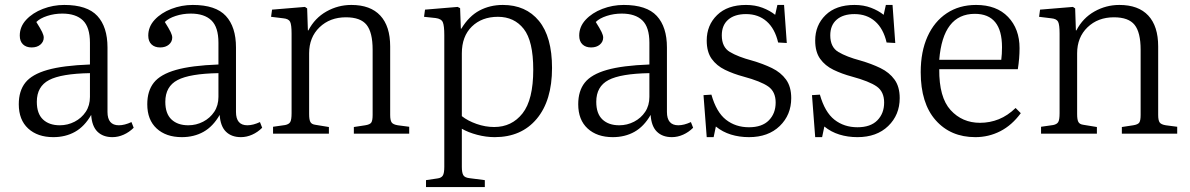

<svg xmlns="http://www.w3.org/2000/svg" viewBox="-20 -541 4816 777"><path d="M196 14Q132 14 94 -21Q56 -56 56 -119Q56 -173 82.5 -206.5Q109 -240 172 -258Q235 -276 344 -280V-368Q344 -431 315.5 -458.5Q287 -486 232 -486Q200 -486 171 -476.5Q142 -467 127 -452Q144 -425 150.5 -411.5Q157 -398 157 -389Q157 -372 143.5 -360.5Q130 -349 108 -349Q86 -349 73 -361.5Q60 -374 60 -397Q60 -433 86 -461Q112 -489 153.5 -505Q195 -521 240 -521Q333 -521 374 -476.5Q415 -432 415 -349V-88Q415 -34 461 -34Q484 -34 512 -47L521 -24Q503 -6 480.5 4Q458 14 435 14Q397 14 374.5 -8Q352 -30 349 -76Q322 -29 283.5 -7.5Q245 14 196 14ZM222 -34Q254 -34 282 -48.5Q310 -63 327 -88.5Q344 -114 344 -149V-245Q228 -243 178.5 -217Q129 -191 129 -129Q129 -81 154 -57.5Q179 -34 222 -34Z M716 14Q652 14 614 -21Q576 -56 576 -119Q576 -173 602.5 -206.5Q629 -240 692 -258Q755 -276 864 -280V-368Q864 -431 835.5 -458.5Q807 -486 752 -486Q720 -486 691 -476.5Q662 -467 647 -452Q664 -425 670.5 -411.5Q677 -398 677 -389Q677 -372 663.5 -360.5Q650 -349 628 -349Q606 -349 593 -361.5Q580 -374 580 -397Q580 -433 606 -461Q632 -489 673.5 -505Q715 -521 760 -521Q853 -521 894 -476.5Q935 -432 935 -349V-88Q935 -34 981 -34Q1004 -34 1032 -47L1041 -24Q1023 -6 1000.5 4Q978 14 955 14Q917 14 894.5 -8Q872 -30 869 -76Q842 -29 803.5 -7.5Q765 14 716 14ZM742 -34Q774 -34 802 -48.5Q830 -63 847 -88.5Q864 -114 864 -149V-245Q748 -243 698.5 -217Q649 -191 649 -129Q649 -81 674 -57.5Q699 -34 742 -34Z M1085 0V-28L1134 -35Q1149 -38 1154.5 -47Q1160 -56 1160 -83V-405Q1160 -441 1154 -453Q1148 -465 1126 -467L1077 -473L1081 -502L1214 -513L1223 -507L1226 -418H1228Q1254 -468 1301 -494.5Q1348 -521 1402 -521Q1479 -521 1519 -478Q1559 -435 1559 -353V-76Q1559 -54 1565 -45.5Q1571 -37 1590 -34L1636 -28V0H1412V-27L1458 -34Q1477 -37 1482.5 -45Q1488 -53 1488 -76V-340Q1488 -410 1463.5 -440.5Q1439 -471 1380 -471Q1315 -471 1273 -430.5Q1231 -390 1231 -325V-79Q1231 -57 1236 -47.5Q1241 -38 1256 -36L1311 -27V0Z M1704 216V188L1751 181Q1766 179 1772 169.5Q1778 160 1778 134V-399Q1778 -437 1772 -451Q1766 -465 1743 -468L1696 -473L1700 -502L1832 -513L1842 -508L1845 -425H1847Q1878 -476 1920.5 -498.5Q1963 -521 2015 -521Q2108 -521 2161 -456.5Q2214 -392 2214 -266Q2214 -134 2152 -60Q2090 14 1982 14Q1947 14 1911 4.5Q1875 -5 1849 -20V134Q1849 158 1855 168Q1861 178 1880 180L1942 188V216ZM1980 -27Q2051 -27 2094.5 -82Q2138 -137 2138 -259Q2138 -375 2099.5 -424Q2061 -473 1995 -473Q1930 -473 1889.5 -433.5Q1849 -394 1849 -325V-71Q1873 -52 1908.5 -39.5Q1944 -27 1980 -27Z M2460 14Q2396 14 2358 -21Q2320 -56 2320 -119Q2320 -173 2346.5 -206.5Q2373 -240 2436 -258Q2499 -276 2608 -280V-368Q2608 -431 2579.5 -458.5Q2551 -486 2496 -486Q2464 -486 2435 -476.5Q2406 -467 2391 -452Q2408 -425 2414.5 -411.5Q2421 -398 2421 -389Q2421 -372 2407.5 -360.5Q2394 -349 2372 -349Q2350 -349 2337 -361.5Q2324 -374 2324 -397Q2324 -433 2350 -461Q2376 -489 2417.5 -505Q2459 -521 2504 -521Q2597 -521 2638 -476.5Q2679 -432 2679 -349V-88Q2679 -34 2725 -34Q2748 -34 2776 -47L2785 -24Q2767 -6 2744.5 4Q2722 14 2699 14Q2661 14 2638.5 -8Q2616 -30 2613 -76Q2586 -29 2547.5 -7.5Q2509 14 2460 14ZM2486 -34Q2518 -34 2546 -48.5Q2574 -63 2591 -88.5Q2608 -114 2608 -149V-245Q2492 -243 2442.5 -217Q2393 -191 2393 -129Q2393 -81 2418 -57.5Q2443 -34 2486 -34Z M2840 14 2827 -156 2859 -158Q2879 -87 2918 -56.5Q2957 -26 3011 -26Q3064 -26 3091.5 -54Q3119 -82 3119 -126Q3119 -170 3089 -191Q3059 -212 2989 -231Q2948 -242 2914 -258.5Q2880 -275 2860 -303Q2840 -331 2840 -377Q2840 -439 2882 -480Q2924 -521 2999 -521Q3036 -521 3066 -509.5Q3096 -498 3117 -481L3126 -521H3153L3164 -367L3129 -369Q3116 -425 3082.5 -454.5Q3049 -484 2999 -484Q2953 -484 2927 -461.5Q2901 -439 2901 -398Q2901 -350 2934 -330.5Q2967 -311 3023 -296Q3068 -283 3104 -265.5Q3140 -248 3161 -219Q3182 -190 3182 -144Q3182 -76 3135.5 -31Q3089 14 3011 14Q2972 14 2938 3.5Q2904 -7 2877 -29L2868 14Z M3279 14 3266 -156 3298 -158Q3318 -87 3357 -56.5Q3396 -26 3450 -26Q3503 -26 3530.5 -54Q3558 -82 3558 -126Q3558 -170 3528 -191Q3498 -212 3428 -231Q3387 -242 3353 -258.5Q3319 -275 3299 -303Q3279 -331 3279 -377Q3279 -439 3321 -480Q3363 -521 3438 -521Q3475 -521 3505 -509.5Q3535 -498 3556 -481L3565 -521H3592L3603 -367L3568 -369Q3555 -425 3521.5 -454.5Q3488 -484 3438 -484Q3392 -484 3366 -461.5Q3340 -439 3340 -398Q3340 -350 3373 -330.5Q3406 -311 3462 -296Q3507 -283 3543 -265.5Q3579 -248 3600 -219Q3621 -190 3621 -144Q3621 -76 3574.5 -31Q3528 14 3450 14Q3411 14 3377 3.5Q3343 -7 3316 -29L3307 14Z M3927 14Q3827 14 3766.5 -54.5Q3706 -123 3706 -249Q3706 -332 3733.5 -393Q3761 -454 3811.5 -487.5Q3862 -521 3930 -521Q4013 -521 4059.5 -472.5Q4106 -424 4106 -346Q4106 -305 4099 -261H3781Q3780 -147 3827 -95.5Q3874 -44 3946 -44Q3986 -44 4022 -58.5Q4058 -73 4090 -104L4111 -83Q4075 -34 4028 -10Q3981 14 3927 14ZM3781 -299H4032Q4035 -322 4035 -350Q4035 -485 3925 -485Q3796 -485 3781 -299Z M4193 0V-28L4242 -35Q4257 -38 4262.5 -47Q4268 -56 4268 -83V-405Q4268 -441 4262 -453Q4256 -465 4234 -467L4185 -473L4189 -502L4322 -513L4331 -507L4334 -418H4336Q4362 -468 4409 -494.5Q4456 -521 4510 -521Q4587 -521 4627 -478Q4667 -435 4667 -353V-76Q4667 -54 4673 -45.5Q4679 -37 4698 -34L4744 -28V0H4520V-27L4566 -34Q4585 -37 4590.5 -45Q4596 -53 4596 -76V-340Q4596 -410 4571.5 -440.5Q4547 -471 4488 -471Q4423 -471 4381 -430.5Q4339 -390 4339 -325V-79Q4339 -57 4344 -47.5Q4349 -38 4364 -36L4419 -27V0Z"/></svg>

Font: Literata 36pt Light
Style: Regular
Weight: 300
Designer: Latin by Veronika Burian and Jose Scaglione. Greek by Irene Vlachou. Cyrillic by Vera Evstafieva.
Foundry: TypeTogether
Version: Version 3.002